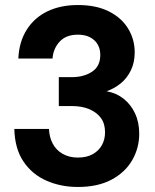

<svg xmlns="http://www.w3.org/2000/svg" viewBox="-20 -732 615 764"><path d="M290 12Q222 12 165 -13Q108 -38 73.5 -89Q39 -140 37 -219H175Q176 -187 189.5 -161Q203 -135 229 -120Q255 -105 290 -105Q325 -105 349 -118.5Q373 -132 385.5 -154.5Q398 -177 398 -206Q398 -240 381.5 -262.5Q365 -285 335.5 -297.5Q306 -310 266 -310H214V-425H266Q313 -425 346 -446.5Q379 -468 379 -513Q379 -550 355 -572Q331 -594 290 -594Q243 -594 217.5 -566.5Q192 -539 189 -499H53Q56 -566 86.5 -614Q117 -662 169 -687Q221 -712 290 -712Q363 -712 413.5 -686.5Q464 -661 490 -618Q516 -575 516 -524Q516 -483 500.5 -451.5Q485 -420 459.5 -399.5Q434 -379 404 -369Q443 -362 472 -339Q501 -316 517.5 -280.5Q534 -245 534 -200Q534 -143 506 -94.5Q478 -46 423.5 -17Q369 12 290 12Z"/></svg>

Font: DM Sans 36pt ExtraBold
Style: Regular
Weight: 800
Designer: Colophon Foundry, Jonny Pinhorn
Foundry: Colophon Foundry
Version: Version 4.004;gftools[0.9.30]